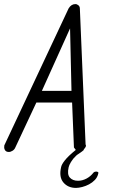

<svg xmlns="http://www.w3.org/2000/svg" viewBox="-23 -746 573 940"><path d="M396 -39Q398 -35 398 -31Q396 -24 387 -14V-11L385 -10Q380 -5 371 1Q366 5 360 8.5Q354 12 349 17Q334 31 324.5 47Q315 63 313 73Q305 108 319 123.5Q333 139 359 139Q380 139 400 128.5Q420 118 434 100Q438 94 450 94Q451 94 453.5 95Q456 96 458 97Q458 99 458.5 100.5Q459 102 458 104Q454 122 441.5 135Q429 148 413 156.5Q397 165 379.5 169.5Q362 174 349 174Q310 174 287.5 147.5Q265 121 276 73Q278 60 294.5 39Q311 18 348 -12L339 -24L330 -244H155L52 -24Q48 -14 38.5 -8Q29 -2 20 -2Q7 -2 1.5 -11Q-4 -20 -2 -31V-34L313 -705Q326 -726 346 -726Q354 -726 361 -720Q368 -714 368 -704ZM327 -301 320 -607 182 -301Z"/></svg>

Font: VDS
Style: Thin Italic
Weight: 100
Width: 0
Designer: artmaker
Foundry: artmaker
Version: Version 1.000 2012 initial release